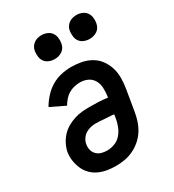

<svg xmlns="http://www.w3.org/2000/svg" viewBox="-180 -840 861 951"><g transform="rotate(-30 250.0 -365.0)"><path d="M203 8Q178 8 153.5 4Q129 0 107 -10Q85 -20 68 -37Q51 -54 41.5 -75.5Q32 -97 28 -121.5Q24 -146 28 -172Q32 -193 42.5 -214Q53 -235 68.5 -252Q84 -269 104.5 -281Q125 -293 147 -300Q169 -307 190.5 -309Q212 -311 233 -311Q259 -311 285 -310Q311 -309 336 -305L338 -313Q341 -336 340 -359.5Q339 -383 328 -402Q317 -421 297 -430.5Q277 -440 254 -440Q237 -440 220 -436Q203 -432 188 -423Q173 -414 161.5 -400.5Q150 -387 141 -372L58 -412Q73 -438 94 -461Q115 -484 141 -499.5Q167 -515 196 -521.5Q225 -528 253 -528Q283 -528 312 -522.5Q341 -517 366 -502.5Q391 -488 407.5 -465.5Q424 -443 432.5 -416Q441 -389 441 -359Q441 -329 436 -299L416 -179Q412 -154 404 -129.5Q396 -105 382 -82.5Q368 -60 347.5 -42Q327 -24 303 -12.5Q279 -1 253.5 3.5Q228 8 203 8ZM203 -80Q224 -80 245.5 -88Q267 -96 282 -113Q297 -130 305.5 -151Q314 -172 318 -193L322 -218Q309 -220 296 -220.5Q283 -221 270.5 -222Q258 -223 245 -224Q232 -225 219 -225Q205 -225 190 -221.5Q175 -218 161.5 -209.5Q148 -201 139 -187Q130 -173 128 -159Q125 -142 129 -126.5Q133 -111 144 -100Q155 -89 170.5 -84.5Q186 -80 203 -80ZM404 -602Q388 -602 373 -608Q358 -614 349 -626Q340 -638 338 -654Q336 -670 338 -686Q340 -698 346 -708Q352 -718 361.5 -725Q371 -732 382.5 -735Q394 -738 405 -738Q421 -738 436 -732Q451 -726 460 -714Q469 -702 471.5 -686Q474 -670 471 -654Q469 -642 463.5 -632Q458 -622 448 -615Q438 -608 426.5 -605Q415 -602 404 -602ZM204 -602Q188 -602 173 -608Q158 -614 149 -626Q140 -638 138 -654Q136 -670 138 -686Q140 -698 146 -708Q152 -718 161.5 -725Q171 -732 182.5 -735Q194 -738 205 -738Q221 -738 236 -732Q251 -726 260 -714Q269 -702 271.5 -686Q274 -670 271 -654Q269 -642 263.5 -632Q258 -622 248 -615Q238 -608 226.5 -605Q215 -602 204 -602Z"/></g></svg>

Font: Iosevka Curly Slab Semibold
Style: Italic
Weight: 600
Italic angle: -9°
Monospace: yes
Designer: Belleve Invis
Foundry: Belleve Invis
Version: Version 22.1.2; ttfautohint (v1.8.4)